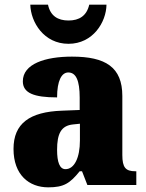

<svg xmlns="http://www.w3.org/2000/svg" viewBox="-20 -794 628 824"><path d="M274 -606C379 -606 436 -699 437 -774H363C352 -726 320 -706 274 -706C228 -706 196 -726 186 -774H110C112 -699 168 -606 274 -606ZM187 10C254 10 280 -7 322 -59H332L355 0H565V-59H561C519 -59 505 -75 505 -129V-382C505 -506 433 -551 289 -551C174 -551 78 -520 78 -445C78 -395 125 -376 225 -376C225 -447 244 -483 273 -483C306 -483 322 -449 322 -375V-322L246 -319C107 -314 38 -264 38 -155C38 -43 105 10 187 10ZM261 -68C236 -68 225 -98 225 -151C225 -220 242 -255 294 -260L323 -263V-191C323 -117 299 -68 261 -68Z"/></svg>

Font: Noto Serif Bengali SemiCondensed Black
Style: Regular
Weight: 900
Width: 4
Designer: Juan Bruce, Universal Thirst, Indian Type Foundry and the Monotype Design Team.
Foundry: Monotype Imaging Inc.
Version: Version 2.003